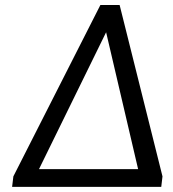

<svg xmlns="http://www.w3.org/2000/svg" viewBox="-20 -730 677 750"><path d="M132.3 -69.3H519.5L394.5 -604ZM27.3 0 32.2 -41 372.1 -710.4H447.3L614.7 -41L609.9 0Z"/></svg>

Font: Ride
Style: Italic
Weight: 400
Version: Version 3.000